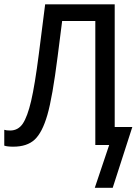

<svg xmlns="http://www.w3.org/2000/svg" viewBox="-21 -679 641 899"><path d="M425.3 -580.6H270L249 -415.5Q224.6 -222.7 200.7 -140.4Q176.8 -58.1 141.1 -25.1Q105.5 7.8 41 7.8Q12.7 7.8 -1 2.9V-71.3Q8.3 -67.9 26.4 -67.9Q64 -67.9 85.7 -100.1Q107.4 -132.3 124.8 -206.3Q142.1 -280.3 160.6 -424.3L190.4 -658.7H516.1V-84.5H598.6L506.8 200.2H422.9L490.2 0H425.3Z"/></svg>

Font: Cousine
Style: Regular
Weight: 400
Monospace: yes
Designer: Steve Matteson
Foundry: Ascender Corporation
Version: Version 1.20